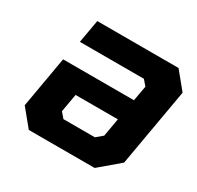

<svg xmlns="http://www.w3.org/2000/svg" viewBox="-157 -919 1130 1101"><g transform="rotate(30 408.0 -368.5)"><path d="M159 0 68 -111 127 -449H596L614 -549L584 -584H160L187 -737H725L816 -626L726 -111L595 0ZM300 -153H508L550 -188L571 -308H291L270 -188Z"/></g></svg>

Font: Tomorrow
Style: Bold Italic
Weight: 700
Italic angle: -10°
Designer: Tony de Marco, Monica Rizzolli
Foundry: Just in Type
Version: Version 2.002